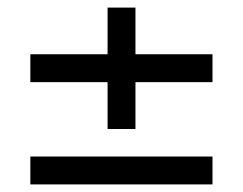

<svg xmlns="http://www.w3.org/2000/svg" viewBox="-20 -560 640 506"><path d="M263.5 -220V-343.5H60V-417H263.5V-540H337V-417H540V-343.5H337V-220ZM60 -74V-147.5H540V-74Z"/></svg>

Font: Cns Manrope Med
Style: Regular
Weight: 500
Designer: Mikhail Sharanda
Foundry: Mikhail Sharanda
Version: Version 4.504